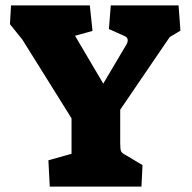

<svg xmlns="http://www.w3.org/2000/svg" viewBox="-20 -694 713 714"><path d="M160 -98 246 -122V-254L63 -547L17 -604L21 -674H314L324 -579L259 -561L364 -383L451 -530Q455 -537 455 -544Q455 -555 443 -560L385 -586L392 -674H644L651 -580L611 -556L427 -286V-162Q427 -138 430.5 -131Q434 -124 448 -117L510 -80L506 0H165Z"/></svg>

Font: Suez One
Style: Regular
Weight: 400
Version: Version 1.000